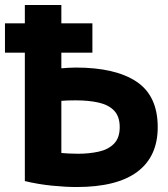

<svg xmlns="http://www.w3.org/2000/svg" viewBox="-21 -730 678 773"><path d="M284 -458Q273 -458 253.5 -457Q234 -456 226 -455V-518H351V-636H226V-710H79V-636H-1V-518H79V-1Q133 12 188.5 17.5Q244 23 287 23Q450 23 532 -38.5Q614 -100 614 -218Q614 -344 529 -401Q444 -458 284 -458ZM283 -326Q336 -326 376 -317Q416 -308 438.5 -284.5Q461 -261 461 -218Q461 -175 438 -151.5Q415 -128 376.5 -119.5Q338 -111 293 -111Q277 -111 255.5 -112Q234 -113 226 -114V-324Q234 -325 250.5 -325.5Q267 -326 283 -326Z"/></svg>

Font: Repo Bold
Style: Bold
Weight: 700
Designer: Stefan Peev
Foundry: Context Ltd
Version: Version 1.502